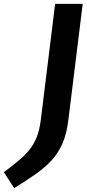

<svg xmlns="http://www.w3.org/2000/svg" viewBox="-47 -747 446 989"><path d="M26 222 -27 140Q14 109 46.2 82.5Q78.5 56 102.5 27Q126.5 -2 141.5 -39.2Q156.5 -76.5 163 -128L237 -727H379L305 -128Q296.5 -58.5 275.2 -9Q254 40.5 219.5 78.2Q185 116 136.8 149.8Q88.5 183.5 26 222Z"/></svg>

Font: Expletus Sans
Style: Italic
Weight: 400
Italic angle: -7°
Designer: Jasper de Waard
Foundry: Designtown
Version: Version 7.500